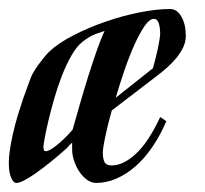

<svg xmlns="http://www.w3.org/2000/svg" viewBox="-69 -401 457 428"><path d="M145 6.8Q134.8 6.8 125 -0.2Q115.2 -7.3 107.9 -18.3Q100.6 -29.3 96.2 -42.5Q91.8 -55.7 91.8 -67.9V-83Q85.4 -78.1 81.1 -71.8Q62 -54.7 44.2 -40.3Q26.4 -25.9 11.5 -15.4Q-3.4 -4.9 -14.9 1Q-26.4 6.8 -32.2 6.8Q-36.1 6.8 -38.8 3.9Q-41.5 1 -43.7 -3.9Q-45.9 -8.8 -47.1 -14.2Q-48.3 -19.5 -48.8 -24.9Q-50.3 -42 -47.6 -62.3Q-44.9 -82.5 -40 -103.5Q-35.2 -124.5 -29.1 -144.8Q-22.9 -165 -17.1 -181.9Q-11.2 -198.7 -6.8 -210.4Q-2.4 -222.2 -1 -226.1Q1 -231.9 5.6 -240Q10.3 -248 16.1 -256.1Q22 -264.2 28.1 -271.7Q34.2 -279.3 40 -285.2Q60.5 -304.7 94.2 -322Q127.9 -339.4 165.8 -352.5Q203.6 -365.7 241.7 -373.3Q279.8 -380.9 310.1 -380.9Q325.7 -380.9 335.4 -363.8Q345.2 -346.7 345.2 -320.8Q345.2 -307.6 339.1 -294.9Q333 -282.2 323.5 -271Q314 -259.8 303 -250Q292 -240.2 282.2 -232.9L180.2 -154.8Q170.9 -121.6 165.5 -95.9Q160.2 -70.3 160.2 -61Q160.2 -46.9 164.1 -39.6Q168 -32.2 180.2 -32.2Q205.6 -32.2 233.6 -57.9Q261.7 -83.5 288.1 -140.1L301.8 -130.9Q288.6 -100.1 271.5 -74.7Q254.4 -49.3 234.1 -31.2Q213.9 -13.2 191.2 -3.2Q168.5 6.8 145 6.8ZM33.2 -64Q37.1 -64 43.7 -67.6Q50.3 -71.3 58.3 -77.9Q66.4 -84.5 75.2 -93Q84 -101.6 92.8 -111.8Q100.1 -137.2 109.1 -168.9Q118.2 -200.7 127.9 -231.7Q137.7 -262.7 147.2 -289.6Q156.7 -316.4 164.1 -332Q156.2 -329.6 143.6 -325Q130.9 -320.3 115.2 -308.1Q102.1 -297.9 90.6 -277.8Q79.1 -257.8 69.3 -232.9Q59.6 -208 52 -181.6Q44.4 -155.3 39.1 -132.6Q33.7 -109.9 30.8 -93.8Q27.8 -77.6 27.8 -74.2Q27.8 -70.3 28.6 -67.1Q29.3 -64 33.2 -64ZM273.9 -358.9Q264.2 -358.9 253.2 -342.8Q242.2 -326.7 230.7 -301.3Q219.2 -275.9 208.5 -244.6Q197.8 -213.4 189 -183.1L272 -249Q274.9 -259.3 277.8 -271Q280.8 -282.7 283 -293.2Q285.2 -303.7 286.6 -312.7Q288.1 -321.8 288.1 -327.1Q288.1 -332 287.4 -337.6Q286.6 -343.3 285.2 -348.1Q283.7 -353 281 -356Q278.3 -358.9 273.9 -358.9Z"/></svg>

Font: Romanesco
Style: Regular
Weight: 400
Designer: Astigmatic (AOETI)
Foundry: Astigmatic (AOETI)
Version: Version 1.000